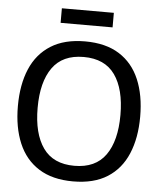

<svg xmlns="http://www.w3.org/2000/svg" viewBox="-56 -859 770 920"><g transform="rotate(5 329.0 -399.0)"><path d="M329.2 11.7Q230 11.7 164.6 -29.6Q99.2 -70.8 67.1 -146.7Q35 -222.5 35 -325Q35 -428.3 67.1 -503.8Q99.2 -579.2 164.6 -620.4Q230 -661.7 329.2 -661.7Q429.2 -661.7 494.2 -620.4Q559.2 -579.2 591.2 -503.8Q623.3 -428.3 623.3 -325Q623.3 -222.5 591.2 -146.7Q559.2 -70.8 494.2 -29.6Q429.2 11.7 329.2 11.7ZM329.2 -63.3Q430.8 -63.3 479.6 -132.1Q528.3 -200.8 528.3 -325Q528.3 -449.2 479.6 -517.9Q430.8 -586.7 329.2 -586.7Q227.5 -586.7 178.8 -517.9Q130 -449.2 130 -325Q130 -200.8 178.8 -132.1Q227.5 -63.3 329.2 -63.3ZM454.2 -740H204.2V-810H454.2Z"/></g></svg>

Font: Familjen Grotesk Variable
Style: Regular
Weight: 400
Designer: Anders Wikstroem, Jonas Baeckman, Matilda Gysing, Kristian Moeller
Foundry: Familjen STHLM AB
Version: Version 2.000